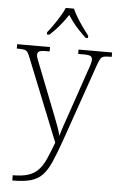

<svg xmlns="http://www.w3.org/2000/svg" viewBox="-64 -810 681 1094"><g transform="rotate(5 276.0 -263.0)"><path d="M49 210Q104 210 138.5 198.5Q173 187 196 162Q219 137 236.5 97.5Q254 58 274 4L87 -462Q78 -486 71 -496Q64 -506 51 -508.5Q38 -511 12 -511H9V-536H197V-511H176Q146 -511 136.5 -505Q127 -499 127 -485Q127 -475 133.5 -459Q140 -443 154 -407L229 -216Q240 -187 253.5 -153.5Q267 -120 278 -89.5Q289 -59 294 -37Q303 -69 314.5 -102.5Q326 -136 341 -179L423 -419Q431 -440 436 -457.5Q441 -475 441 -484Q441 -499 431.5 -505Q422 -511 391 -511H360V-536H552V-511H549Q523 -511 509.5 -508.5Q496 -506 488.5 -494.5Q481 -483 472 -457L317 -12Q290 65 268 114.5Q246 164 219.5 191Q193 218 153.5 229Q114 240 52 240H49ZM173 -619Q189 -638 207 -664Q225 -690 241.5 -717Q258 -744 267 -766H314Q323 -744 339.5 -717Q356 -690 374.5 -664Q393 -638 408 -619V-606H394Q371 -628 353 -647Q335 -666 320 -685.5Q305 -705 290 -728Q275 -705 260 -685.5Q245 -666 228 -647Q211 -628 187 -606H173Z"/></g></svg>

Font: Noto Serif Kannada ExtraLight
Style: Regular
Weight: 250
Version: Version 2.003